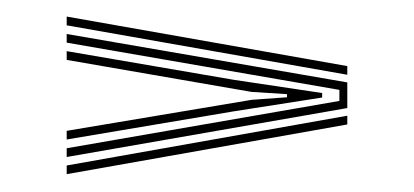

<svg xmlns="http://www.w3.org/2000/svg" viewBox="-20 -512 487 226"><path d="M58.5 -482.2V-492.5L388.8 -434.2V-424ZM58.5 -327.2V-337.5L379.5 -393.2V-406.2L58.5 -461.8V-472L388.8 -415V-384.8ZM58.5 -347.8V-358L276.2 -394.5L317.8 -397.5V-401.2L276.2 -403.8L58.5 -441.5V-451.8L255.5 -418L359.2 -402.5V-397.2L255.5 -381ZM58.5 -307V-317.2L388.8 -375.8V-365.5Z"/></svg>

Font: Big Shoulders Inline Text Thin ExtraLight
Style: Regular
Weight: 250
Version: Version 2.002